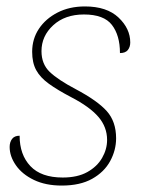

<svg xmlns="http://www.w3.org/2000/svg" viewBox="-20 -567 465 597"><path d="M172 10Q122 10 85.5 -7.5Q49 -25 29.5 -53Q10 -81 10 -110Q10 -125 17.5 -135Q25 -145 41 -145Q41 -86 74.5 -50.5Q108 -15 175 -15Q221 -15 251.5 -32Q282 -49 297.5 -76Q313 -103 313 -132Q313 -172 286 -203.5Q259 -235 201 -265Q159 -287 132 -306.5Q105 -326 92.5 -349Q80 -372 80 -406Q80 -446 101 -477.5Q122 -509 159 -528Q196 -547 244 -547Q312 -547 348.5 -512.5Q385 -478 385 -435Q385 -421 377.5 -411.5Q370 -402 353 -402Q353 -457 328 -489.5Q303 -522 241 -522Q182 -522 145.5 -488.5Q109 -455 109 -408Q109 -368 134.5 -343.5Q160 -319 215 -290Q283 -254 312 -221.5Q341 -189 341 -137Q341 -100 322.5 -66Q304 -32 266.5 -11Q229 10 172 10Z"/></svg>

Font: Noto Serif Thin
Style: Italic
Weight: 100
Italic angle: -12°
Designer: Monotype Design Team
Foundry: Monotype Imaging Inc.
Version: Version 2.014; ttfautohint (v1.8.4.7-5d5b)